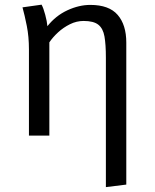

<svg xmlns="http://www.w3.org/2000/svg" viewBox="-20 -572 655 810"><path d="M361 -551.3Q440 -551.3 476.4 -509.2Q512.8 -467.2 512.8 -392.3V206.7L426.7 217.4V-328.7Q426.7 -384.1 420.8 -417.9Q414.9 -451.8 394.9 -467.7Q374.9 -483.6 332.8 -483.6Q302.6 -483.6 274.9 -469.7Q247.2 -455.9 224.9 -435.4Q202.6 -414.9 188.2 -393.3V0H102.1V-363.1Q102.1 -417.4 93.1 -462.6Q84.1 -507.7 74.9 -541L155.4 -552.3Q163.1 -538.5 170.8 -509.7Q178.5 -481 180 -461.5Q214.9 -505.6 264.1 -528.5Q313.3 -551.3 361 -551.3Z"/></svg>

Font: FiraCode Nerd Font
Style: Regular
Weight: 400
Designer: Carrois Corporate, Edenspiekermann AG, Nikita Prokopov
Foundry: Carrois Corporate, Edenspiekermann AG, Nikita Prokopov
Version: Version 6.002;Nerd Fonts 2.1.0